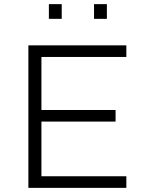

<svg xmlns="http://www.w3.org/2000/svg" viewBox="-20 -907 692 927"><path d="M117 0V-688H590V-632H180V-376H538V-320H180V-56H590V0ZM216 -816V-887H278V-816ZM434 -816V-887H496V-816Z"/></svg>

Font: Saira SemiExpanded Light
Style: Regular
Weight: 300
Width: 6
Designer: Hector Gatti with collaboration of the Omnibus-Type team
Foundry: Omnibus-Type
Version: Version 1.101